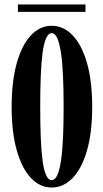

<svg xmlns="http://www.w3.org/2000/svg" viewBox="-20 -826 459 857"><path d="M210.5 11Q158 11 117.8 -31.8Q77.5 -74.5 54.8 -155Q32 -235.5 32 -349Q32 -463.5 54.8 -544.2Q77.5 -625 117.8 -668Q158 -711 210.5 -711Q263.5 -711 304.5 -668Q345.5 -625 368.5 -544.2Q391.5 -463.5 391.5 -349Q391.5 -235.5 368.5 -155Q345.5 -74.5 304.5 -31.8Q263.5 11 210.5 11ZM210.5 -22Q225.5 -22 235.5 -43.8Q245.5 -65.5 252 -107.5Q258.5 -149.5 261.2 -210.2Q264 -271 264 -349Q264 -427 261.2 -488Q258.5 -549 252 -591.2Q245.5 -633.5 235.5 -655.8Q225.5 -678 210.5 -678Q196 -678 186 -655.8Q176 -633.5 170.2 -591.2Q164.5 -549 162 -488Q159.5 -427 159.5 -349Q159.5 -271 162 -210.2Q164.5 -149.5 170.2 -107.5Q176 -65.5 186 -43.8Q196 -22 210.5 -22ZM60 -773V-806H361.5V-773Z"/></svg>

Font: Imbue 24pt
Style: Bold
Weight: 700
Designer: Tyler Finck
Foundry: Etcetera Type Company
Version: Version 1.102